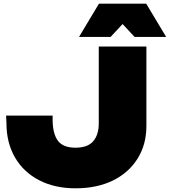

<svg xmlns="http://www.w3.org/2000/svg" viewBox="-20 -1002 920 1040"><path d="M516 -982H772L880 -802H709L613 -905H675L579 -802H408ZM13 -376H265V-356Q265 -279 293 -240.5Q321 -202 389 -202Q455 -202 485 -237Q515 -272 515 -334V-750H773V-320Q773 -219 725 -142.5Q677 -66 591 -24Q505 18 389 18Q276 18 191.5 -26Q107 -70 61 -149.5Q15 -229 15 -334Z"/></svg>

Font: Unbounded Black
Style: Regular
Weight: 900
Designer: Luke Prowse, Jean-Baptiste Morizot, Fátima Lázaro, Florian Runge
Foundry: NaN
Version: Version 1.701;gftools[0.9.28.dev5+ged2979d]